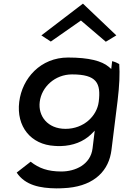

<svg xmlns="http://www.w3.org/2000/svg" viewBox="-20 -812 695 1058"><path d="M208 -617 260 -583 426 -699 563 -582 621 -617 437 -792ZM524 -251C514 -172 441 -102 341 -102C242 -102 189 -173 199 -251C209 -333 283 -402 377 -402C513 -402 537 -354 524 -251ZM355 -495C204 -495 102 -381 86 -251C69 -115 150 -15 281 -8C293 -7 302 -7 314 -7C384 -9 439 -32 480 -70L502 -92L490 6C479 95 395 133 318 133C244 133 194 115 149 79L72 139C119 210 203 225 290 226C303 226 314 226 326 225H328C483 219 570 143 591 34C593 22 595 12 596 0L628 -257C638 -340 641 -406 637 -459C627 -465 614 -471 598 -475L593 -432L579 -444C541 -476 470 -495 355 -495Z"/></svg>

Font: Bluebird
Style: LiExtObl
Weight: 300
Designer: Jasper
Foundry: Cannot Into Space Fonts
Version: Version 0.98